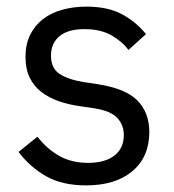

<svg xmlns="http://www.w3.org/2000/svg" viewBox="-20 -548 527 580"><path d="M240 12Q168 12 119.5 -15.5Q71 -43 36 -89L93 -135Q123 -97 160 -76.5Q197 -56 246 -56Q297 -56 325.5 -78Q354 -100 354 -140Q354 -170 334.5 -191.5Q315 -213 264 -221L223 -227Q187 -232 157 -242.5Q127 -253 104.5 -270.5Q82 -288 69.5 -314Q57 -340 57 -376Q57 -414 71 -442.5Q85 -471 109.5 -490Q134 -509 168 -518.5Q202 -528 241 -528Q304 -528 346.5 -506Q389 -484 421 -445L368 -397Q351 -421 318 -440.5Q285 -460 235 -460Q185 -460 159.5 -438.5Q134 -417 134 -380Q134 -342 159.5 -325Q185 -308 233 -300L273 -294Q359 -281 395 -244.5Q431 -208 431 -149Q431 -74 380 -31Q329 12 240 12Z"/></svg>

Font: IBM Plex Sans KR
Style: Regular
Weight: 400
Designer: Mike Abbink; Paul van der Laan; Pieter van Rosmalen; Wujin Sim; Chorong Kim; Dohee Lee;
Foundry: Sandoll Inc.
Version: Version 1.001